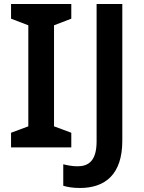

<svg xmlns="http://www.w3.org/2000/svg" viewBox="-20 -734 719 956"><path d="M335 0V-73L249 -105V-608L335 -641V-714H35V-641L121 -608V-105L35 -73V0ZM378 202C504 202 589 134 589 -33V-714H461V-30C461 70 418 94 366 94C339 94 316 89 295 84V191C315 197 342 202 378 202Z"/></svg>

Font: Noto Sans Vithkuqi SemiBold
Style: Regular
Weight: 600
Version: Version 1.001